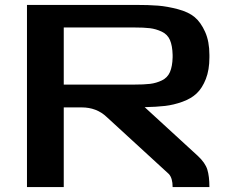

<svg xmlns="http://www.w3.org/2000/svg" viewBox="-20 -763 934 783"><path d="M90 -743H531Q587 -743 624.5 -740Q662 -737 705.5 -725.5Q749 -714 774 -693Q799 -672 816.5 -633Q834 -594 834 -539V-529Q834 -478 819.5 -441Q805 -404 782.5 -382.5Q760 -361 724 -348Q688 -335 653 -331Q618 -327 570 -326L787 -127Q817 -99 825.5 -71.5Q834 -44 834 0H684Q684 -36 669 -53L415 -286Q374 -325 313 -325H240V0H90ZM240 -651V-418H525Q567 -418 592 -421Q617 -424 640 -435Q663 -446 673 -469Q683 -492 684 -529V-539Q683 -577 673 -600Q663 -623 639.5 -634Q616 -645 591.5 -648Q567 -651 525 -651Z"/></svg>

Font: Aneo
Style: Bold
Weight: 700
Designer: Anastasios Pappas
Foundry: Anastasios Pappas
Version: Version 1.000